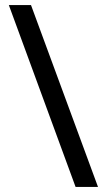

<svg xmlns="http://www.w3.org/2000/svg" viewBox="-20 -738 421 762"><path d="M103 -718H15L280 4H369Z"/></svg>

Font: Noto Sans Myanmar ExtraCondensed Medium
Style: Regular
Weight: 500
Width: 2
Designer: Monotype Design Team
Foundry: Monotype Imaging Inc.
Version: Version 2.107